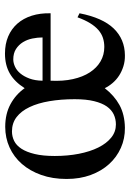

<svg xmlns="http://www.w3.org/2000/svg" viewBox="108 -628 534 791"><g transform="rotate(-90 375.5 -232.0)"><path d="M716.8 -171.9 700.2 -180.2Q689 -149.4 676 -128.4Q663.1 -107.4 647.9 -94.2Q632.8 -81.1 615.2 -75.4Q597.7 -69.8 578.1 -69.8Q545.4 -69.8 518.8 -85.2Q492.2 -100.6 473.4 -129.4Q454.6 -158.2 445.6 -199Q436.5 -239.7 439 -291H716.8Q717.8 -334 706.8 -368.7Q695.8 -403.3 674.1 -428Q652.3 -452.6 621.3 -465.8Q590.3 -479 550.8 -479Q503.4 -479 469 -459.2Q434.6 -439.5 408.2 -397.9Q382.3 -434.6 342.3 -456.3Q302.2 -478 249 -478Q203.6 -478 164.3 -460.2Q125 -442.4 96.2 -409.4Q67.4 -376.5 50.8 -329.8Q34.2 -283.2 34.2 -225.1Q34.2 -170.4 50.5 -126Q66.9 -81.5 95.5 -50Q124 -18.6 162.4 -1.5Q200.7 15.6 245.1 15.1Q299.8 14.2 338.9 -7.3Q377.9 -28.8 408.2 -67.9Q416.5 -50.8 429.7 -35.4Q442.9 -20 460.2 -8.8Q477.5 2.4 498.8 9Q520 15.6 543.9 15.1Q609.9 14.6 654.1 -31Q698.2 -76.7 716.8 -171.9ZM617.2 -324.2H439Q439.5 -355.5 448 -378.2Q456.5 -400.9 469 -415.8Q481.4 -430.7 496.8 -437.7Q512.2 -444.8 526.9 -444.8Q552.2 -444.8 569.6 -433.6Q586.9 -422.4 597.7 -405Q608.4 -387.7 612.8 -366.2Q617.2 -344.7 617.2 -324.2ZM362.8 -191.9Q362.8 -144 354.7 -111.6Q346.7 -79.1 332.8 -59.3Q318.8 -39.6 299.8 -30.8Q280.8 -22 258.8 -22Q228.5 -22 204.6 -41.3Q180.7 -60.5 163.8 -94.5Q147 -128.4 137.9 -174.6Q128.9 -220.7 128.9 -273.9Q128.9 -322.8 137 -356.4Q145 -390.1 158.7 -411.1Q172.4 -432.1 190.9 -441.2Q209.5 -450.2 230 -450.2Q264.2 -450.2 289.1 -431.2Q314 -412.1 330.3 -377.7Q346.7 -343.3 354.7 -295.9Q362.8 -248.5 362.8 -191.9Z"/></g></svg>

Font: Galatia SIL
Style: Regular
Weight: 400
Designer: Development by SIL's NRSI team
Version: Version 2.1